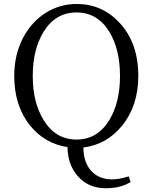

<svg xmlns="http://www.w3.org/2000/svg" viewBox="-20 -749 791 993"><path d="M528.3 224.6Q435.5 224.6 380.9 160.2Q330.1 101.6 329.1 11.7Q211.9 -5.9 135.7 -99.6Q53.7 -201.2 53.7 -356.4Q53.7 -467.8 100.6 -555.7Q143.6 -636.7 217.8 -683.6Q291 -728.5 376 -728.5Q507.8 -728.5 597.7 -631.8Q695.3 -527.3 695.3 -356.4Q695.3 -201.2 610.4 -97.7Q531.2 -1 411.1 13.7Q412.1 91.8 452.1 135.3Q492.2 178.7 559.6 178.7Q597.7 178.7 645.5 163.1L655.3 192.4Q603.5 224.6 528.3 224.6ZM376 -27.3Q484.4 -27.3 545.9 -128.9Q600.6 -219.7 600.6 -356.4Q600.6 -493.2 545.9 -584Q484.4 -684.6 376 -684.6Q266.6 -684.6 205.1 -584Q149.4 -493.2 149.4 -356.4Q149.4 -219.7 205.1 -128.9Q266.6 -27.3 376 -27.3Z"/></svg>

Font: Bpmf GenYo Min R
Style: R
Weight: 400
Foundry: But Ko
Version: Version 1.320